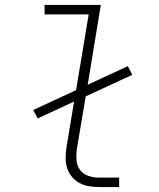

<svg xmlns="http://www.w3.org/2000/svg" viewBox="-20 -755 640 775"><path d="M380 0Q359 0 338.5 -3.5Q318 -7 300.5 -16.5Q283 -26 270.5 -41Q258 -56 251.5 -75Q245 -94 245 -115.5Q245 -137 248 -158L279 -345L132 -277L114 -311L287 -391L338 -697H160V-735H387L334 -413L496 -488L514 -453L326 -366L290 -152Q287 -129 289 -107Q291 -85 303.5 -68.5Q316 -52 337 -45Q358 -38 380 -38H461V0Z"/></svg>

Font: Iosevka SS04 XLt Ex
Style: Italic
Weight: 200
Width: 7
Italic angle: -9°
Monospace: yes
Designer: Belleve Invis
Foundry: Belleve Invis
Version: Version 19.0.0; ttfautohint (v1.8.4)